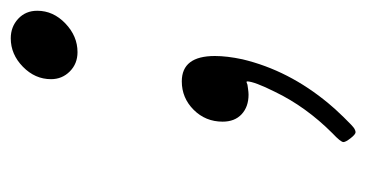

<svg xmlns="http://www.w3.org/2000/svg" viewBox="-178 -292 665 348"><g transform="rotate(-90 154.0 -118.5)"><path d="M233 -310Q212 -310 198 -324Q184 -338 184 -358Q184 -387 206.5 -409Q229 -431 258 -431Q279 -431 293.5 -417.5Q308 -404 308 -383Q308 -354 285 -332Q262 -310 233 -310ZM107 -47Q107 -78 128.5 -99.5Q150 -121 180 -121Q226 -121 226 -61Q226 -39 220 -11Q200 73 140 145Q132 155 115 172.5Q98 190 94 192Q90 194 88 194Q84 194 77 185Q70 176 70 172Q70 167 86 152Q134 104 161 48Q180 10 180 -3Q179 -4 178 -3.5Q177 -3 174 -2L167 -1Q160 0 156 0Q134 0 120.5 -12.5Q107 -25 107 -47Z"/></g></svg>

Font: MathJax_Main
Style: Italic
Weight: 400
Version: Version 1.1